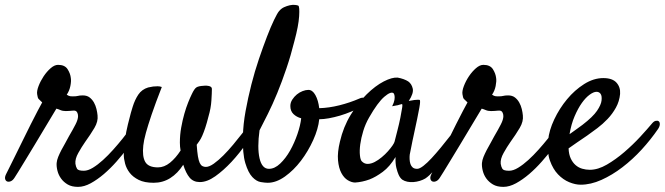

<svg xmlns="http://www.w3.org/2000/svg" viewBox="-96 -726 2697 779"><path d="M-37.1 -4.9Q-43.9 5.9 -52.2 9.3Q-60.5 12.7 -66.9 10.3Q-73.2 7.8 -75.2 0Q-77.1 -7.8 -71.3 -19.5Q-68.4 -25.4 -58.1 -45.9Q-47.9 -66.4 -33.7 -95.2Q-19.5 -124 -2.9 -157.7Q13.7 -191.4 28.8 -221.7Q43.9 -252 56.6 -275.9Q69.3 -299.8 75.2 -310.5Q64.5 -320.3 60.5 -324.7Q56.6 -329.1 54.7 -343.8Q52.7 -356.4 60.5 -377Q68.4 -397.5 81.1 -416.5Q93.8 -435.5 109.4 -449.2Q125 -462.9 139.6 -462.9Q167 -462.9 178.2 -445.3Q189.5 -427.7 191.4 -409.2Q193.4 -396.5 189.5 -377Q185.5 -357.4 174.8 -341.8Q177.7 -339.8 182.6 -337.4Q187.5 -335 198.2 -335Q213.9 -335 220.2 -336.9Q226.6 -338.9 240.2 -338.9Q256.8 -338.9 267.6 -330.6Q278.3 -322.3 285.2 -310.1Q292 -297.9 295.4 -283.7Q298.8 -269.5 299.8 -257.8Q302.7 -233.4 287.1 -207Q271.5 -180.7 249 -149.4Q235.4 -129.9 221.7 -105.5Q208 -81.1 210 -61.5Q211.9 -48.8 216.8 -41Q221.7 -33.2 244.1 -33.2Q260.7 -33.2 280.8 -45.4Q300.8 -57.6 321.8 -76.7Q342.8 -95.7 363.3 -118.7Q383.8 -141.6 401.4 -163.6Q418.9 -185.5 431.2 -203.1Q443.4 -220.7 449.2 -228.5Q454.1 -236.3 461.9 -239.3Q469.7 -242.2 475.6 -239.3Q481.4 -236.3 482.9 -227.5Q484.4 -218.8 475.6 -204.1Q469.7 -194.3 455.6 -172.9Q441.4 -151.4 421.4 -125Q401.4 -98.6 377 -70.8Q352.5 -43 325.7 -20Q298.8 2.9 272 17.6Q245.1 32.2 220.7 32.2Q195.3 32.2 178.7 22.5Q162.1 12.7 151.9 -1.5Q141.6 -15.6 137.2 -32.7Q132.8 -49.8 133.8 -64.5Q134.8 -76.2 140.1 -89.4Q145.5 -102.5 152.8 -116.7Q160.2 -130.9 168.5 -145Q176.8 -159.2 183.6 -172.9Q200.2 -201.2 210.4 -221.2Q220.7 -241.2 220.7 -254.9Q220.7 -263.7 216.8 -270.5Q212.9 -277.3 204.1 -277.3Q198.2 -277.3 195.8 -276.9Q193.4 -276.4 190.9 -276.4Q188.5 -276.4 184.1 -275.9Q179.7 -275.4 170.9 -275.4Q158.2 -275.4 149.4 -279.3Q140.6 -283.2 132.8 -285.2Q128.9 -278.3 115.2 -255.9Q101.6 -233.4 83.5 -203.1Q65.4 -172.9 45.4 -139.6Q25.4 -106.4 7.8 -77.6Q-9.8 -48.8 -22 -28.8Q-34.2 -8.8 -37.1 -4.9Z M527.3 15.6Q490.2 15.6 466.8 3.9Q443.4 -7.8 430.2 -24.9Q417 -42 411.6 -62Q406.2 -82 406.2 -98.6Q406.2 -127.9 411.1 -160.6Q416 -193.4 422.9 -221.2Q429.7 -249 435.1 -268.6Q440.4 -288.1 442.4 -293Q451.2 -321.3 465.3 -342.3Q479.5 -363.3 504.9 -371.1Q514.6 -373 525.4 -375Q534.2 -376 543.5 -376Q552.7 -376 560.5 -373Q534.2 -305.7 519 -260.7Q503.9 -215.8 496.1 -187.5Q487.3 -155.3 485.4 -135.7Q480.5 -91.8 493.2 -69.3Q505.9 -46.9 544.9 -46.9Q570.3 -46.9 593.8 -65.9Q617.2 -85 636.7 -115.2Q633.8 -130.9 633.8 -147.5Q633.8 -178.7 639.2 -208.5Q644.5 -238.3 651.9 -264.2Q659.2 -290 667.5 -310.5Q675.8 -331.1 681.6 -342.8Q692.4 -366.2 701.2 -371.6Q710 -377 729.5 -377.9Q737.3 -378.9 742.7 -378.4Q748 -377.9 752 -377Q763.7 -374 763.7 -365.2Q763.7 -349.6 761.7 -318.4Q759.8 -287.1 750 -253.9Q743.2 -226.6 736.8 -207.5Q730.5 -188.5 724.6 -175.3Q718.8 -162.1 712.9 -153.8Q707 -145.5 702.1 -138.7Q704.1 -109.4 707 -91.8Q710 -74.2 714.4 -64.9Q718.8 -55.7 725.1 -52.2Q731.4 -48.8 739.3 -48.8Q752.9 -48.8 771.5 -62Q790 -75.2 810.1 -95.2Q830.1 -115.2 850.1 -139.2Q870.1 -163.1 886.7 -184.6Q903.3 -206.1 915 -222.2Q926.8 -238.3 929.7 -242.2Q936.5 -251 942.9 -252.9Q949.2 -254.9 953.1 -251.5Q957 -248 957.5 -240.7Q958 -233.4 953.1 -224.6Q933.6 -187.5 904.8 -146Q876 -104.5 843.3 -69.3Q810.5 -34.2 777.3 -10.7Q744.1 12.7 714.8 12.7Q688.5 12.7 673.3 -5.4Q658.2 -23.4 647.5 -57.6Q625 -22.5 594.7 -3.4Q564.5 15.6 527.3 15.6Z M1098.6 -559.6Q1084 -501 1065.9 -447.8Q1047.9 -394.5 1028.8 -348.1Q1009.8 -301.8 990.7 -263.7Q971.7 -225.6 957 -197.3Q947.3 -127 957 -84Q966.8 -41 995.1 -41Q1018.6 -41 1041 -62.5Q1063.5 -84 1081.1 -115.2Q1098.6 -146.5 1110.8 -182.1Q1123 -217.8 1126 -246.1Q1107.4 -251 1094.7 -263.2Q1082 -275.4 1082 -295.9Q1082 -309.6 1089.8 -321.8Q1097.7 -334 1108.4 -342.8Q1119.1 -351.6 1131.8 -356.4Q1144.5 -361.3 1155.3 -361.3Q1171.9 -361.3 1183.6 -340.3Q1195.3 -319.3 1199.2 -287.1Q1238.3 -288.1 1281.2 -298.8Q1324.2 -309.6 1362.3 -326.2Q1373 -331.1 1379.9 -329.1Q1386.7 -327.1 1389.2 -321.3Q1391.6 -315.4 1388.7 -308.1Q1385.7 -300.8 1377 -296.9Q1354.5 -284.2 1330.6 -273.9Q1306.6 -263.7 1283.2 -256.8Q1259.8 -250 1238.3 -246.1Q1216.8 -242.2 1199.2 -242.2Q1195.3 -203.1 1174.8 -157.7Q1154.3 -112.3 1125 -73.7Q1095.7 -35.2 1060.1 -9.8Q1024.4 15.6 990.2 15.6Q979.5 15.6 961.9 12.7Q944.3 9.8 927.7 -7.8Q911.1 -25.4 899.4 -64Q887.7 -102.5 889.6 -173.8Q890.6 -221.7 900.4 -275.4Q910.2 -329.1 923.8 -382.8Q937.5 -436.5 954.6 -486.8Q971.7 -537.1 987.3 -577.6Q1002.9 -618.2 1016.1 -645.5Q1029.3 -672.9 1036.1 -680.7Q1044.9 -691.4 1056.6 -696.8Q1068.4 -702.1 1079.6 -704.6Q1090.8 -707 1100.6 -706.1Q1110.4 -705.1 1114.3 -703.1Q1120.1 -699.2 1117.7 -660.2Q1115.2 -621.1 1098.6 -559.6Z M1791 -194.3Q1777.3 -174.8 1755.9 -146Q1734.4 -117.2 1711.4 -88.4Q1688.5 -59.6 1666.5 -35.6Q1644.5 -11.7 1629.9 -2Q1620.1 3.9 1607.4 7.8Q1594.7 11.7 1581.5 12.7Q1568.4 13.7 1556.6 11.2Q1544.9 8.8 1536.1 2.9Q1527.3 -3.9 1521.5 -16.6Q1516.6 -27.3 1512.2 -44.9Q1507.8 -62.5 1508.8 -88.9Q1485.4 -49.8 1457 -28.8Q1428.7 -7.8 1403.3 2Q1374 12.7 1344.7 14.6Q1331.1 14.6 1315.4 5.4Q1299.8 -3.9 1289.1 -23.9Q1278.3 -43.9 1275.4 -75.7Q1272.5 -107.4 1283.2 -151.4Q1296.9 -210.9 1326.7 -259.8Q1356.4 -308.6 1391.6 -343.3Q1426.8 -377.9 1460.9 -395.5Q1495.1 -413.1 1517.6 -411.1Q1543.9 -406.2 1560.5 -395.5Q1574.2 -385.7 1578.6 -366.7Q1583 -347.7 1562.5 -316.4Q1576.2 -319.3 1585.4 -320.3Q1594.7 -321.3 1599.6 -321.3Q1605.5 -321.3 1607.4 -320.3Q1608.4 -318.4 1608.4 -312Q1608.4 -305.7 1605.5 -289.1Q1602.5 -272.5 1596.7 -244.1Q1590.8 -215.8 1581.1 -170.9Q1579.1 -162.1 1577.6 -154.8Q1576.2 -147.5 1574.7 -140.1Q1573.2 -132.8 1571.3 -123Q1569.3 -113.3 1566.4 -98.6Q1565.4 -89.8 1565.9 -79.6Q1566.4 -69.3 1569.3 -60.5Q1572.3 -51.8 1578.6 -46.4Q1585 -41 1596.7 -41Q1606.4 -41 1622.1 -53.2Q1637.7 -65.4 1655.3 -84.5Q1672.9 -103.5 1691.9 -126.5Q1710.9 -149.4 1727.5 -170.9Q1744.1 -192.4 1757.3 -209Q1770.5 -225.6 1776.4 -233.4Q1784.2 -242.2 1792 -243.7Q1799.8 -245.1 1803.7 -239.3Q1807.6 -233.4 1805.2 -221.7Q1802.7 -210 1791 -194.3ZM1504.9 -151.4Q1509.8 -170.9 1516.6 -197.3Q1523.4 -223.6 1528.3 -248Q1533.2 -272.5 1535.6 -288.6Q1538.1 -304.7 1534.2 -303.7Q1529.3 -302.7 1523.4 -300.8Q1518.6 -298.8 1510.7 -297.9Q1502.9 -296.9 1495.1 -294.9Q1502.9 -310.5 1504.4 -320.8Q1505.9 -331.1 1504.9 -336.9Q1503.9 -343.8 1501 -347.7Q1490.2 -356.4 1463.4 -333.5Q1436.5 -310.5 1401.4 -249Q1386.7 -223.6 1377.9 -194.8Q1369.1 -166 1365.7 -140.6Q1362.3 -115.2 1364.3 -96.2Q1366.2 -77.1 1372.1 -71.3Q1382.8 -60.5 1396.5 -61Q1410.2 -61.5 1424.3 -68.8Q1438.5 -76.2 1452.6 -87.9Q1466.8 -99.6 1478 -112.3Q1489.3 -125 1496.6 -135.7Q1503.9 -146.5 1504.9 -151.4Z M1688.5 -4.9Q1681.6 5.9 1673.3 9.3Q1665 12.7 1658.7 10.3Q1652.3 7.8 1650.4 0Q1648.4 -7.8 1654.3 -19.5Q1657.2 -25.4 1667.5 -45.9Q1677.7 -66.4 1691.9 -95.2Q1706.1 -124 1722.7 -157.7Q1739.3 -191.4 1754.4 -221.7Q1769.5 -252 1782.2 -275.9Q1794.9 -299.8 1800.8 -310.5Q1790 -320.3 1786.1 -324.7Q1782.2 -329.1 1780.3 -343.8Q1778.3 -356.4 1786.1 -377Q1793.9 -397.5 1806.6 -416.5Q1819.3 -435.5 1835 -449.2Q1850.6 -462.9 1865.2 -462.9Q1892.6 -462.9 1903.8 -445.3Q1915 -427.7 1917 -409.2Q1918.9 -396.5 1915 -377Q1911.1 -357.4 1900.4 -341.8Q1903.3 -339.8 1908.2 -337.4Q1913.1 -335 1923.8 -335Q1939.5 -335 1945.8 -336.9Q1952.1 -338.9 1965.8 -338.9Q1982.4 -338.9 1993.2 -330.6Q2003.9 -322.3 2010.7 -310.1Q2017.6 -297.9 2021 -283.7Q2024.4 -269.5 2025.4 -257.8Q2028.3 -233.4 2012.7 -207Q1997.1 -180.7 1974.6 -149.4Q1960.9 -129.9 1947.3 -105.5Q1933.6 -81.1 1935.5 -61.5Q1937.5 -48.8 1942.4 -41Q1947.3 -33.2 1969.7 -33.2Q1986.3 -33.2 2006.3 -45.4Q2026.4 -57.6 2047.4 -76.7Q2068.4 -95.7 2088.9 -118.7Q2109.4 -141.6 2127 -163.6Q2144.5 -185.5 2156.7 -203.1Q2168.9 -220.7 2174.8 -228.5Q2179.7 -236.3 2187.5 -239.3Q2195.3 -242.2 2201.2 -239.3Q2207 -236.3 2208.5 -227.5Q2210 -218.8 2201.2 -204.1Q2195.3 -194.3 2181.2 -172.9Q2167 -151.4 2147 -125Q2127 -98.6 2102.5 -70.8Q2078.1 -43 2051.3 -20Q2024.4 2.9 1997.6 17.6Q1970.7 32.2 1946.3 32.2Q1920.9 32.2 1904.3 22.5Q1887.7 12.7 1877.4 -1.5Q1867.2 -15.6 1862.8 -32.7Q1858.4 -49.8 1859.4 -64.5Q1860.4 -76.2 1865.7 -89.4Q1871.1 -102.5 1878.4 -116.7Q1885.7 -130.9 1894 -145Q1902.3 -159.2 1909.2 -172.9Q1925.8 -201.2 1936 -221.2Q1946.3 -241.2 1946.3 -254.9Q1946.3 -263.7 1942.4 -270.5Q1938.5 -277.3 1929.7 -277.3Q1923.8 -277.3 1921.4 -276.9Q1918.9 -276.4 1916.5 -276.4Q1914.1 -276.4 1909.7 -275.9Q1905.3 -275.4 1896.5 -275.4Q1883.8 -275.4 1875 -279.3Q1866.2 -283.2 1858.4 -285.2Q1854.5 -278.3 1840.8 -255.9Q1827.1 -233.4 1809.1 -203.1Q1791 -172.9 1771 -139.6Q1751 -106.4 1733.4 -77.6Q1715.8 -48.8 1703.6 -28.8Q1691.4 -8.8 1688.5 -4.9Z M2574.2 -203.1Q2544.9 -160.2 2507.8 -119.6Q2470.7 -79.1 2429.2 -47.4Q2387.7 -15.6 2344.2 3.9Q2300.8 23.4 2259.8 23.4Q2238.3 23.4 2213.4 13.2Q2188.5 2.9 2168 -18.6Q2147.5 -40 2135.3 -74.2Q2123 -108.4 2127.9 -157.2Q2131.8 -197.3 2152.8 -241.7Q2173.8 -286.1 2204.6 -323.2Q2235.4 -360.4 2273.9 -384.8Q2312.5 -409.2 2351.6 -409.2Q2388.7 -409.2 2405.3 -390.6Q2421.9 -372.1 2419.9 -344.7Q2417 -314.5 2402.8 -289.1Q2388.7 -263.7 2369.1 -243.2Q2349.6 -222.7 2327.6 -206.1Q2305.7 -189.5 2286.1 -175.8Q2264.6 -161.1 2245.1 -147.9Q2225.6 -134.8 2210.9 -124Q2211.9 -99.6 2219.7 -83Q2227.5 -66.4 2239.3 -56.2Q2251 -45.9 2266.1 -41.5Q2281.2 -37.1 2296.9 -37.1Q2330.1 -37.1 2366.2 -58.1Q2402.3 -79.1 2437 -108.9Q2471.7 -138.7 2501.5 -170.9Q2531.2 -203.1 2550.8 -226.6Q2557.6 -234.4 2564.9 -235.8Q2572.3 -237.3 2576.7 -233.9Q2581.1 -230.5 2581.1 -222.2Q2581.1 -213.9 2574.2 -203.1ZM2324.2 -353.5Q2312.5 -353.5 2296.4 -341.8Q2280.3 -330.1 2264.6 -308.1Q2249 -286.1 2235.4 -254.4Q2221.7 -222.7 2214.8 -181.6Q2226.6 -190.4 2240.2 -199.7Q2253.9 -209 2267.6 -219.7Q2309.6 -252 2326.2 -276.4Q2342.8 -300.8 2344.7 -318.4Q2346.7 -336.9 2340.8 -345.2Q2335 -353.5 2324.2 -353.5Z"/></svg>

Font: Satisfy
Style: Regular
Weight: 400
Designer: Font Diner, Inc
Foundry: Font Diner, Inc
Version: Version 1.000